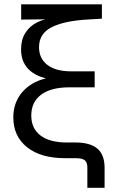

<svg xmlns="http://www.w3.org/2000/svg" viewBox="-20 -748 556 908"><path d="M393.1 140.1V45.4Q393.1 28.3 387.7 18.3Q382.3 8.3 370.1 4.2Q357.9 0 336.9 0H286.6Q172.9 0 107.9 -51.8Q43 -103.5 43 -193.4Q43 -227.5 53 -256.1Q63 -284.7 80.6 -306.6Q98.1 -328.6 121.6 -344.7Q145 -360.8 172.9 -370.4Q200.7 -379.9 230 -383.3L233.4 -372.6Q202.1 -374.5 174.3 -384.3Q146.5 -394 125 -411.4Q103.5 -428.7 91.6 -454.3Q79.6 -480 79.6 -514.6Q79.6 -560.5 100.1 -592.8Q120.6 -625 156.5 -642.8Q192.4 -660.6 237.8 -663.6V-657.2L80.1 -655.3V-727.5H461.9V-659.7L396 -655.8Q283.2 -649.4 223.9 -619.1Q164.6 -588.9 164.6 -524.9Q164.6 -471.7 203.9 -441.2Q243.2 -410.6 316.9 -410.6H427.7V-335H307.6Q221.2 -335 174.6 -300.3Q127.9 -265.6 127.9 -201.7Q127.9 -140.6 171.4 -107.4Q214.8 -74.2 295.4 -74.2H336.9Q405.8 -74.2 440.2 -45.4Q474.6 -16.6 474.6 45.4V140.1Z"/></svg>

Font: Inter 28pt
Style: Regular
Weight: 400
Designer: Rasmus Andersson
Foundry: rsms
Version: Version 4.001;git-66647c0bb